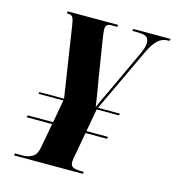

<svg xmlns="http://www.w3.org/2000/svg" viewBox="-107 -805 820 896"><g transform="rotate(15 303.5 -357.0)"><path d="M42 0 44 -10H82Q107 -10 127.5 -22Q148 -34 154 -68L176 -187H53L55 -197H178L198 -307H78L80 -316H199L148 -650Q144 -681 138 -692.5Q132 -704 115 -704H108L110 -714H354L352 -704H324Q307 -704 301.5 -696.5Q296 -689 296 -678Q296 -666 299 -646.5Q302 -627 307 -595L330 -451Q334 -430 338 -404.5Q342 -379 346 -355Q350 -331 352 -316Q357 -330 366.5 -350.5Q376 -371 386 -391L485 -603Q494 -622 499.5 -638Q505 -654 505 -666Q505 -687 493.5 -695.5Q482 -704 448 -704H425L427 -714H607L605 -704H598Q570 -704 549.5 -685.5Q529 -667 509 -626L363 -316H469L467 -307H359L339 -197H443L441 -187H337L319 -86Q316 -71 314 -60Q312 -49 312 -40Q312 -21 326 -15.5Q340 -10 366 -10H376L375 0Z"/></g></svg>

Font: Noto Serif Display ExtraCondensed Black
Style: Italic
Weight: 900
Width: 2
Italic angle: -12°
Designer: Monotype Design Team
Foundry: Monotype Imaging Inc.
Version: Version 2.009